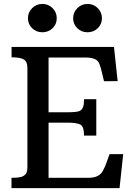

<svg xmlns="http://www.w3.org/2000/svg" viewBox="-20 -976 688 996"><path d="M39.6 0ZM39.6 -53.7Q86.9 -53.7 100.6 -62.5Q114.3 -71.3 118.2 -81.3Q122.1 -91.3 122.1 -106V-625.5Q122.1 -655.8 104 -667.2Q85.9 -678.7 40 -678.7V-732.4H571.3L590.3 -555.2L519.5 -554.7L506.3 -609.9Q496.6 -649.4 486.3 -659.7Q468.3 -677.7 425.3 -677.7H231.9V-393.6H326.7Q381.8 -393.6 394.3 -400.9Q406.7 -408.2 411.4 -421.9Q416 -435.5 416 -461.4H479.5V-272.5H416Q416 -317.9 398.2 -328.9Q380.4 -339.8 326.7 -339.8H231.9V-53.7H439.5Q496.1 -53.7 514.6 -91.8Q520.5 -103.5 526.4 -116.2L548.3 -176.3H619.1L600.1 0H39.6ZM434.1 -808.6Q402.8 -808.6 381.1 -829.6Q359.4 -850.6 359.4 -881.3Q359.4 -912.1 381.1 -933.8Q402.8 -955.6 434.1 -955.6Q465.3 -955.6 487.1 -933.8Q508.8 -912.1 508.8 -881.3Q508.8 -850.6 487.1 -829.6Q465.3 -808.6 434.1 -808.6ZM199.7 -808.6Q168.5 -808.6 146.7 -829.6Q125 -850.6 125 -881.3Q125 -912.1 146.7 -933.8Q168.5 -955.6 199.7 -955.6Q231 -955.6 252.7 -933.8Q274.4 -912.1 274.4 -881.3Q274.4 -850.6 252.7 -829.6Q231 -808.6 199.7 -808.6Z"/></svg>

Font: Arbutus Slab
Style: Regular
Weight: 400
Designer: Karolina Lach
Foundry: Karolina Lach
Version: Version 1.001; ttfautohint (v0.92) -l 10 -r 16 -G 200 -x 7 -